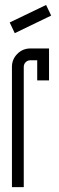

<svg xmlns="http://www.w3.org/2000/svg" viewBox="-20 -771 245 791"><path d="M20 -678.5 169.9 -750.5 190.8 -706.8 40.8 -634.3ZM105.4 -522.7Q93.7 -522.7 85.8 -514.8Q77.9 -506.9 77.9 -495.2V0H29.2V-495.2Q29.2 -526.9 51.4 -549.1Q73.7 -571.4 105.4 -571.4H182V-439.8H133.3V-522.7Z"/></svg>

Font: Marapfhont
Style: Book
Weight: 400
Version: Version 0.15